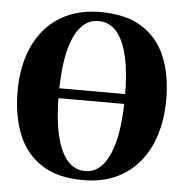

<svg xmlns="http://www.w3.org/2000/svg" viewBox="-54 -806 831 870"><g transform="rotate(5 362.0 -371.0)"><path d="M357 12Q240 12.5 166.5 -35.2Q93 -83 59 -168Q25 -253 25 -363.5Q25 -449.5 47.2 -520.8Q69.5 -592 113.2 -644.2Q157 -696.5 221.2 -725Q285.5 -753.5 370 -753.5Q486 -753 558.8 -706.8Q631.5 -660.5 665.5 -577.5Q699.5 -494.5 699.5 -384Q699.5 -298.5 677.5 -226Q655.5 -153.5 612 -100.2Q568.5 -47 504.5 -17.5Q440.5 12 357 12ZM362 -29.5Q409 -29.5 442.5 -69.5Q476 -109.5 494 -188.5Q512 -267.5 512 -384Q512 -489 495.5 -562.2Q479 -635.5 446 -673.8Q413 -712 363.5 -712Q315.5 -712 281.8 -673.5Q248 -635 230 -557.8Q212 -480.5 212 -364Q212 -259 228.8 -184Q245.5 -109 278.8 -69.2Q312 -29.5 362 -29.5ZM657 -393V-348H68V-393Z"/></g></svg>

Font: Merriweather 96pt ExtraBold
Style: Regular
Weight: 800
Version: Version 2.100